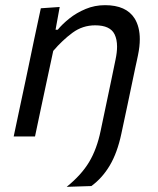

<svg xmlns="http://www.w3.org/2000/svg" viewBox="-20 -528 613 743"><path d="M238 195Q295 149 325 98.8Q355 48.5 369.5 -22L411 -219.5L427 -297Q433 -325 433 -347.5Q433 -375.5 423.5 -395Q406.5 -430 348.5 -430Q299.5 -430 260.5 -401.2Q221.5 -372.5 186 -331L161 -214.5Q148.5 -156.5 137.8 -105.8Q127 -55 115.5 0H33Q44.5 -55 55.5 -106.5Q66.5 -158 79.5 -219L90 -269Q100 -317.5 112.2 -375.5Q124.5 -433.5 138 -496L211 -501L195 -413H203.5Q221 -434.5 248.5 -456.5Q276 -478.5 311.2 -493.2Q346.5 -508 386.5 -508Q468.5 -508 501 -456.5Q521 -424 521 -376.5Q521 -348 514 -314.5Q512 -304.5 509.5 -293Q507 -281.5 504 -268Q486 -182 473.8 -124Q461.5 -66 449.5 -10Q434 63 405 112Q376 161 333.5 192Z"/></svg>

Font: Heraclito
Style: Italic
Weight: 400
Italic angle: -12°
Designer: Kostas Bartsokas (font) & Cristiano Sobral (main changes)
Foundry: Kostas Bartsokas (font) & Cristiano Sobral (main changes)
Version: Version 1.00;July 8, 2020;FontCreator 13.0.0.2655 64-bit